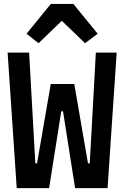

<svg xmlns="http://www.w3.org/2000/svg" viewBox="-20 -969 640 989"><path d="M233 0 295.5 -395.6H304.7L366.8 0H534.1L581 -698.2H473.7L451 -283.4L442.1 -127.8H433.2L362.6 -536.2H241.5L170.8 -127.8H161.9L153.1 -285.9L130 -698.2H19.2L66.1 0ZM116.8 -795.1 178.6 -746.4 298.3 -861.9 418 -746.4 483 -795.1 358 -948.9H241.8Z"/></svg>

Font: Margiela Mono SemiBold
Style: Regular
Weight: 600
Designer: Mike Abbink, Paul van der Laan, Pieter van Rosmalen
Foundry: Bold Monday
Version: Version 2.003 2021